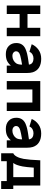

<svg xmlns="http://www.w3.org/2000/svg" viewBox="1236 -1854 712 3223"><g transform="rotate(90 1591.5 -242.0)"><path d="M445.8 -562.5H587.4V0H445.8V-215.8H214.4V0H72.8V-562.5H214.4V-348.1H445.8Z M1205.1 0H1081.1V-68.8Q1042.5 -24.4 999.3 -4.4Q956.1 15.6 887.2 15.6Q802.2 15.6 752 -33Q701.7 -81.5 701.7 -160.6Q701.7 -270.5 802.7 -315.4Q820.3 -323.2 842.3 -330.1Q864.3 -336.9 881.1 -341.3Q897.9 -345.7 927.7 -351.1Q957.5 -356.4 970.7 -358.4Q983.9 -360.4 1019.8 -365.5Q1055.7 -370.6 1064.5 -372.1Q1059.1 -412.1 1031 -430.4Q1002.9 -448.7 962.4 -448.7Q923.8 -448.7 893.6 -431.4Q863.3 -414.1 848.6 -380.4L721.7 -418.9Q752.4 -488.8 815.2 -533.4Q877.9 -578.1 966.3 -578.1Q1054.7 -578.1 1112.3 -542.5Q1169.9 -506.8 1192.4 -437.5Q1205.1 -397.5 1205.1 -335.4ZM1045.4 -162.6Q1064.5 -195.3 1064.5 -257.3Q958 -239.3 912.1 -226.1Q840.3 -206.5 840.3 -157.2Q840.3 -132.3 861.1 -113.5Q881.8 -94.7 920.4 -94.7Q958.5 -94.7 993.2 -114Q1027.8 -133.3 1045.4 -162.6Z M1842.3 -562.5V0H1700.2V-430.2H1481.4V0H1339.8V-562.5Z M2459.5 0H2335.4V-68.8Q2296.9 -24.4 2253.7 -4.4Q2210.4 15.6 2141.6 15.6Q2056.6 15.6 2006.3 -33Q1956.1 -81.5 1956.1 -160.6Q1956.1 -270.5 2057.1 -315.4Q2074.7 -323.2 2096.7 -330.1Q2118.7 -336.9 2135.5 -341.3Q2152.3 -345.7 2182.1 -351.1Q2211.9 -356.4 2225.1 -358.4Q2238.3 -360.4 2274.2 -365.5Q2310.1 -370.6 2318.8 -372.1Q2313.5 -412.1 2285.4 -430.4Q2257.3 -448.7 2216.8 -448.7Q2178.2 -448.7 2147.9 -431.4Q2117.7 -414.1 2103 -380.4L1976.1 -418.9Q2006.8 -488.8 2069.6 -533.4Q2132.3 -578.1 2220.7 -578.1Q2309.1 -578.1 2366.7 -542.5Q2424.3 -506.8 2446.8 -437.5Q2459.5 -397.5 2459.5 -335.4ZM2299.8 -162.6Q2318.8 -195.3 2318.8 -257.3Q2212.4 -239.3 2166.5 -226.1Q2094.7 -206.5 2094.7 -157.2Q2094.7 -132.3 2115.5 -113.5Q2136.2 -94.7 2174.8 -94.7Q2212.9 -94.7 2247.6 -114Q2282.2 -133.3 2299.8 -162.6Z M3094.2 -562.5V-109.4H3151.9V93.8H3018.6V0H2686V93.8H2552.7V-109.4Q2584.5 -122.6 2609.1 -168.5Q2633.8 -214.4 2646.5 -283.2Q2662.6 -373.5 2670.4 -562.5ZM2952.6 -109.4V-453.1H2793.5Q2785.2 -328.6 2773.4 -265.6Q2763.7 -213.9 2748.3 -171.4Q2732.9 -128.9 2715.3 -109.4Z"/></g></svg>

Font: Manrope3 ExtraBold
Style: Bold
Weight: 800
Width: 4
Designer: Mikhail Sharanda
Foundry: Mikhail Sharanda
Version: Version 3.000;PS 003.000;hotconv 1.0.88;makeotf.lib2.5.64775